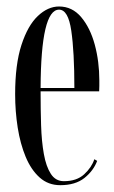

<svg xmlns="http://www.w3.org/2000/svg" viewBox="-20 -546 344 577"><path d="M161 10.5Q125 10.5 99.2 -12.5Q73.5 -35.5 57.2 -74.5Q41 -113.5 33.2 -162.5Q25.5 -211.5 25.5 -263Q25.5 -352.5 44.5 -411Q63.5 -469.5 93.8 -498Q124 -526.5 157.5 -526.5Q197 -526.5 224 -494.5Q251 -462.5 264.8 -411.8Q278.5 -361 278.5 -304Q278.5 -296 278.5 -288Q278.5 -280 278 -271.5H102V-270.5Q102 -217.5 103.5 -169.2Q105 -121 111.8 -83.2Q118.5 -45.5 132.8 -23.5Q147 -1.5 172 -1.5Q210.5 -1.5 233 -22.2Q255.5 -43 263.5 -67.5L272 -62.5Q261 -33 233.8 -11.2Q206.5 10.5 161 10.5ZM157.5 -517Q103 -517 102 -281.5H203.5Q203.5 -390.5 194.2 -453.8Q185 -517 157.5 -517Z"/></svg>

Font: Imbue 100pt
Style: Regular
Weight: 400
Designer: Tyler Finck
Foundry: Etcetera Type Company
Version: Version 1.102; ttfautohint (v1.8.3)